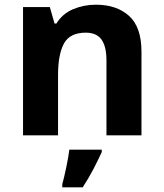

<svg xmlns="http://www.w3.org/2000/svg" viewBox="-20 -576 697 817"><path d="M388 -556Q476 -556 529 -508.5Q582 -461 582 -356V0H433V-319Q433 -378 412 -407.5Q391 -437 345 -437Q277 -437 252 -390.5Q227 -344 227 -257V0H78V-546H192L212 -476H220Q246 -518 291.5 -537Q337 -556 388 -556ZM413 71Q398 104 378 142.5Q358 181 332 221H245V208Q253 179 262 136Q271 93 275 61H413Z"/></svg>

Font: Noto Sans Myanmar
Style: Bold
Weight: 700
Designer: Monotype Design Team
Foundry: Monotype Imaging Inc.
Version: Version 2.107; ttfautohint (v1.8.4.7-5d5b)